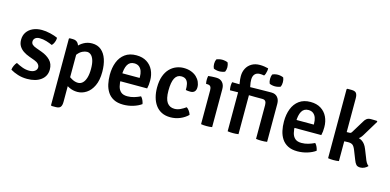

<svg xmlns="http://www.w3.org/2000/svg" viewBox="-83 -1242 3984 1960"><g transform="rotate(15 1909.0 -262.5)"><path d="M28 -36Q29 -55.5 39.8 -79.2Q50.5 -103 64.5 -117Q96 -99.5 132 -86.2Q168 -73 204.5 -73Q242.5 -73 264 -88.8Q285.5 -104.5 286 -128.5Q286 -148 271.2 -164.2Q256.5 -180.5 227.5 -191L170 -212Q135 -224.5 106.5 -243.5Q78 -262.5 61 -290.2Q44 -318 44 -356.5Q44 -403.5 67.2 -437.5Q90.5 -471.5 131.2 -490Q172 -508.5 225 -508.5Q267 -508.5 314.5 -497.2Q362 -486 393.5 -471Q394 -456.5 389.8 -440.2Q385.5 -424 377.8 -409.5Q370 -395 360 -386.5Q332.5 -399 297 -410Q261.5 -421 224.5 -421Q195 -421 178 -406.8Q161 -392.5 161 -369.5Q161 -350.5 174.5 -337.8Q188 -325 216 -315L278 -292.5Q334.5 -272 370.5 -235.2Q406.5 -198.5 406.5 -139Q406.5 -68.5 351.8 -27.5Q297 13.5 205.5 13.5Q152.5 13.5 106.8 -1.2Q61 -16 28 -36Z M553 -500Q589.5 -500 608.2 -475.2Q627 -450.5 627 -406V142.5Q627 181.5 613.2 198.5Q599.5 215.5 563.5 215.5H519L512.5 209V-493.5L519 -500ZM930 -253.5Q930 -165 902.2 -106.8Q874.5 -48.5 830 -19.8Q785.5 9 736 9Q687.5 9 647.2 -11.2Q607 -31.5 573 -55.5L588 -144.5Q616.5 -122 650.5 -102.2Q684.5 -82.5 718.5 -82.5Q745.5 -82.5 766.2 -101.5Q787 -120.5 799 -158.8Q811 -197 811 -254Q811 -310 799.5 -345Q788 -380 769.2 -396Q750.5 -412 728 -412Q705.5 -412 679.5 -399.5Q653.5 -387 630.8 -358.8Q608 -330.5 595 -283.5L570.5 -363.5Q579 -399 604.8 -432.2Q630.5 -465.5 669.5 -487Q708.5 -508.5 756 -508.5Q814 -508.5 852.8 -476Q891.5 -443.5 910.8 -386.2Q930 -329 930 -253.5Z M1085.5 -210V-293.5H1314V-306.5Q1314 -338 1305 -364.5Q1296 -391 1276 -407.2Q1256 -423.5 1223.5 -423.5Q1176 -423.5 1153.5 -383.8Q1131 -344 1131 -272V-236.5Q1131 -192.5 1139.8 -157Q1148.5 -121.5 1172 -100.8Q1195.5 -80 1240 -80Q1277 -80 1311.2 -90.2Q1345.5 -100.5 1377 -116Q1391 -102 1400 -81.2Q1409 -60.5 1411.5 -43Q1375.5 -17 1325 -1.8Q1274.5 13.5 1222 13.5Q1161 13.5 1120.2 -7.8Q1079.5 -29 1055.5 -65.8Q1031.5 -102.5 1021.5 -149Q1011.5 -195.5 1011.5 -246Q1011.5 -321 1034.5 -380.2Q1057.5 -439.5 1104.8 -474Q1152 -508.5 1224 -508.5Q1289 -508.5 1334 -480.2Q1379 -452 1402 -403.8Q1425 -355.5 1425 -296Q1425 -269 1423 -250.5Q1421 -232 1416 -210Z M1801.5 -296.5Q1802.5 -330.5 1796.5 -358.5Q1790.5 -386.5 1772.8 -403Q1755 -419.5 1721.5 -419.5Q1677 -419.5 1654.2 -376.5Q1631.5 -333.5 1631.5 -245Q1631.5 -158 1659.2 -119.5Q1687 -81 1737.5 -81Q1770.5 -81 1800.5 -95.8Q1830.5 -110.5 1856 -129Q1871 -120.5 1885.2 -100Q1899.5 -79.5 1904 -61Q1870 -27 1821.8 -6.8Q1773.5 13.5 1719.5 13.5Q1665.5 13.5 1626.2 -6.5Q1587 -26.5 1561.5 -62Q1536 -97.5 1523.5 -144.2Q1511 -191 1511 -245Q1511 -315.5 1529 -365.5Q1547 -415.5 1577.5 -447Q1608 -478.5 1646 -493.5Q1684 -508.5 1724 -508.5Q1768.5 -508.5 1803.2 -495.2Q1838 -482 1861.2 -460Q1884.5 -438 1896.8 -410.2Q1909 -382.5 1909 -354Q1909 -324 1894 -308Q1879 -292 1850 -292Q1835.5 -292 1824.5 -293Q1813.5 -294 1801.5 -296.5Z M2159 0Q2146.5 2.5 2131.2 3.5Q2116 4.5 2100.5 4.5Q2085 4.5 2069.8 3.5Q2054.5 2.5 2042 0V-357Q2042 -383.5 2032.2 -397Q2022.5 -410.5 1997.5 -410.5H1985Q1980.5 -430 1980.5 -451.5Q1980.5 -461.5 1981.5 -472.2Q1982.5 -483 1985 -494Q2005.5 -496.5 2024.2 -497.5Q2043 -498.5 2055.5 -498.5H2070.5Q2111.5 -498.5 2135.2 -472.5Q2159 -446.5 2159 -402ZM2011 -630Q2011 -657 2021 -678.5Q2031 -684 2048 -687.8Q2065 -691.5 2081 -691.5Q2096.5 -691.5 2114.5 -687.8Q2132.5 -684 2141 -678.5Q2145.5 -668.5 2148.2 -655.2Q2151 -642 2151 -630Q2151 -603.5 2141 -582Q2132.5 -576.5 2114.5 -572.8Q2096.5 -569 2081 -569Q2065 -569 2047.8 -572.8Q2030.5 -576.5 2021 -582Q2011 -603.5 2011 -630Z M2740 0Q2725 2.5 2710.5 3.2Q2696 4 2681 4Q2666.5 4 2652.2 3.2Q2638 2.5 2623 0V-357Q2623 -383.5 2613.2 -397.2Q2603.5 -411 2578.5 -411H2503Q2472 -411.5 2441 -412Q2410 -412.5 2379 -413L2237.5 -410.5Q2232.5 -432.5 2232.5 -454Q2232.5 -474.5 2237.5 -496L2379.5 -494Q2449.5 -495 2512.8 -496.5Q2576 -498 2637.5 -498H2653Q2694 -498 2717 -471.5Q2740 -445 2740 -401.5ZM2323 -445Q2319.5 -478.5 2313.2 -512.8Q2307 -547 2307 -579Q2307 -624.5 2326 -660.8Q2345 -697 2380.8 -718.2Q2416.5 -739.5 2466.5 -739.5Q2489.5 -739.5 2513.8 -736Q2538 -732.5 2556 -727.5Q2557 -715.5 2554.5 -699.5Q2552 -683.5 2546.8 -668.8Q2541.5 -654 2535 -646.5Q2522 -649 2511 -650Q2500 -651 2490 -651Q2456.5 -651 2437.5 -630.5Q2418.5 -610 2418.5 -571.5Q2418.5 -542 2425.8 -509.5Q2433 -477 2437.5 -443.5V0Q2421 2.5 2407.2 3.2Q2393.5 4 2380 4Q2367 4 2352.8 3.2Q2338.5 2.5 2323 0ZM2602.5 -629Q2602.5 -656 2611.5 -677Q2621.5 -683 2638 -686.8Q2654.5 -690.5 2670 -690.5Q2685 -690.5 2702.5 -686.8Q2720 -683 2729 -677Q2733.5 -667 2735.8 -653.5Q2738 -640 2738 -629Q2738 -602 2729 -581Q2720.5 -575.5 2702.8 -571.8Q2685 -568 2670 -568Q2654.5 -568 2637.5 -571.5Q2620.5 -575 2611.5 -581Q2602.5 -602 2602.5 -629Z M2926 -210V-293.5H3154.5V-306.5Q3154.5 -338 3145.5 -364.5Q3136.5 -391 3116.5 -407.2Q3096.5 -423.5 3064 -423.5Q3016.5 -423.5 2994 -383.8Q2971.5 -344 2971.5 -272V-236.5Q2971.5 -192.5 2980.2 -157Q2989 -121.5 3012.5 -100.8Q3036 -80 3080.5 -80Q3117.5 -80 3151.8 -90.2Q3186 -100.5 3217.5 -116Q3231.5 -102 3240.5 -81.2Q3249.5 -60.5 3252 -43Q3216 -17 3165.5 -1.8Q3115 13.5 3062.5 13.5Q3001.5 13.5 2960.8 -7.8Q2920 -29 2896 -65.8Q2872 -102.5 2862 -149Q2852 -195.5 2852 -246Q2852 -321 2875 -380.2Q2898 -439.5 2945.2 -474Q2992.5 -508.5 3064.5 -508.5Q3129.5 -508.5 3174.5 -480.2Q3219.5 -452 3242.5 -403.8Q3265.5 -355.5 3265.5 -296Q3265.5 -269 3263.5 -250.5Q3261.5 -232 3256.5 -210Z M3499 0Q3486.5 2.5 3471.5 3.5Q3456.5 4.5 3441 4.5Q3409.5 4.5 3384.5 0V-729L3391 -735.5H3435.5Q3471.5 -735.5 3485.2 -718.5Q3499 -701.5 3499 -662.5ZM3756 -109.5Q3767.5 -76.5 3778.5 -58Q3789.5 -39.5 3804 -29.5Q3791 -14 3769.5 -3.5Q3748 7 3725.5 7Q3696 7 3682 -8Q3668 -23 3656.5 -54L3619 -149Q3604.5 -186 3588 -198.5Q3571.5 -211 3540.5 -211Q3524.5 -211 3509.2 -209.8Q3494 -208.5 3476.5 -207L3439.5 -203V-286.5H3579.5Q3633.5 -286.5 3668.8 -263.8Q3704 -241 3724 -189.5ZM3672.5 -322.5Q3651.5 -285.5 3618 -268.5Q3584.5 -251.5 3536 -251.5H3452.5V-305.5L3528 -307.5Q3536.5 -307.5 3542.2 -311Q3548 -314.5 3553 -323L3631.5 -451.5Q3644 -474.5 3660.2 -486.5Q3676.5 -498.5 3704 -498.5Q3722 -498.5 3736.8 -498.2Q3751.5 -498 3767.5 -497L3773.5 -489Z"/></g></svg>

Font: Signika Medium
Style: Regular
Weight: 500
Designer: Anna Giedry
Foundry: Anna Giedry
Version: Version 2.000